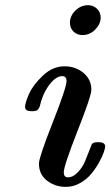

<svg xmlns="http://www.w3.org/2000/svg" viewBox="-20 -713 428 744"><path d="M77.1 -298.8Q77.1 -314 92.5 -348.9Q107.9 -383.8 146 -419.9Q184.1 -456.1 230 -456.1Q272.9 -456.1 303.5 -430.4Q334 -404.8 334 -365.2Q334 -341.3 280.5 -205.6Q227.1 -69.8 227.1 -44.9Q227.1 -25.9 243.2 -25.9Q263.2 -25.9 281.5 -45.4Q299.8 -64.9 309.3 -87.4Q318.8 -109.9 326.9 -131.8Q335 -153.8 335.9 -154.8Q341.8 -161.6 356.9 -162.1H362.8Q386.7 -162.1 387.7 -146Q387.7 -139.2 381.8 -122.1Q376 -105 363 -82Q350.1 -59.1 333 -38.6Q315.9 -18.1 290 -3.4Q264.2 11.2 234.9 11.2Q193.8 11.2 162.4 -12.9Q130.9 -37.1 130.9 -79.1Q130.9 -103 184.3 -238.5Q237.8 -374 237.8 -398.9Q237.8 -418 221.2 -418Q196.3 -418 169.9 -382.8Q154.8 -361.8 146.5 -340.8Q138.2 -319.8 136 -308.3Q133.8 -296.9 127.9 -289.6Q122.1 -282.2 107.9 -282.2H103Q102.5 -282.2 101.6 -282.2Q77.1 -282.2 77.1 -298.8ZM251 -625Q251 -651.9 272.5 -672.4Q293.9 -692.9 320.8 -692.9Q341.8 -692.9 356 -679Q370.1 -665 370.1 -645Q370.1 -620.1 349.1 -598.6Q328.1 -577.1 299.8 -577.1Q278.8 -577.1 264.9 -590.6Q251 -604 251 -625Z"/></svg>

Font: CMU Serif
Style: BoldItalic
Weight: 700
Italic angle: -14.04°
Version: Version 0.7.0